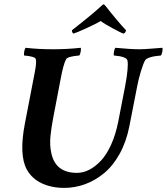

<svg xmlns="http://www.w3.org/2000/svg" viewBox="-20 -870 780 898"><path d="M464.8 -849.6Q467.8 -849.6 475.6 -839.8Q492.2 -817.9 522.5 -781.7Q552.7 -745.6 569.3 -728.5Q567.9 -716.3 557.6 -712.9Q548.3 -715.3 508.8 -736.6Q469.2 -757.8 451.2 -771.5Q426.3 -757.3 380.9 -736.6Q335.4 -715.8 323.2 -712.9Q320.3 -714.4 318.1 -719.2Q315.9 -724.1 316.4 -728.5Q414.6 -805.2 451.2 -839.8Q460.9 -849.6 464.8 -849.6ZM228.5 -639.6Q293.9 -639.6 357.4 -646.5Q359.9 -642.1 357.4 -628.7Q355 -615.2 350.6 -610.4Q295.9 -606 289.1 -592.8Q276.4 -569.8 263.7 -501L229.5 -322.3Q224.1 -293 221.2 -274.4Q218.3 -255.9 216.1 -233.9Q213.9 -211.9 214.8 -192.9Q215.8 -173.8 219.7 -155.3Q238.8 -61.5 339.8 -61.5Q368.2 -61.5 396.2 -75.4Q424.3 -89.4 450.9 -117.2Q477.5 -145 499.3 -192.6Q521 -240.2 533.2 -301.8L565.4 -467.8Q582 -557.1 576.2 -586.9Q572.3 -605.5 512.7 -610.4Q510.7 -615.2 513.2 -628.7Q515.6 -642.1 519.5 -646.5Q592.8 -639.6 631.8 -639.6Q654.8 -639.6 691.4 -642.8Q728 -646 739.3 -646.5Q741.7 -642.1 739.3 -628.7Q736.8 -615.2 732.4 -610.4Q668.5 -605 658.2 -586.9Q649.9 -572.3 638.9 -536.1Q627.9 -500 622.1 -468.8L585 -279.3Q570.8 -207 539.6 -150.6Q508.3 -94.2 466.8 -60.1Q425.3 -25.9 377.9 -8.5Q330.6 8.8 280.3 8.8Q221.2 8.8 175 -12.9Q128.9 -34.7 105.5 -77.1Q67.9 -145 96.7 -293.9L136.7 -501Q137.7 -505.9 139.9 -517.8Q142.1 -529.8 143.1 -534.4Q144 -539.1 145.5 -548.3Q147 -557.6 147.5 -562Q147.9 -566.4 148.4 -573Q148.9 -579.6 148.7 -584.2Q148.4 -588.9 147.5 -592.8Q145.5 -606 92.8 -610.4Q90.8 -615.2 93.3 -628.7Q95.7 -642.1 99.6 -646.5Q159.2 -639.6 228.5 -639.6Z"/></svg>

Font: Crimson
Style: BoldItalic
Weight: 700
Italic angle: -11°
Version: Version 0.8